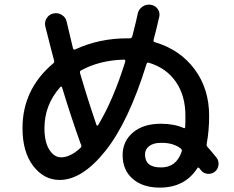

<svg xmlns="http://www.w3.org/2000/svg" viewBox="-20 -815 1040 854"><path d="M248 -427.7Q177.7 -348.6 177.7 -245.1Q177.7 -183.6 199.2 -149.4Q220.7 -115.2 252 -115.2Q293 -115.2 338.9 -158.2Q343.8 -163.1 340.8 -171.9L339.8 -172.9Q338.9 -173.8 338.9 -174.8Q295.9 -294.9 255.9 -426.8Q254.9 -429.7 252 -429.7Q249 -429.7 248 -427.7ZM531.2 -549.8Q422.9 -546.9 340.8 -502Q334 -499 335.9 -490.2Q369.1 -376 409.2 -258.8Q410.2 -256.8 412.1 -256.3Q414.1 -255.9 416 -257.8Q484.4 -371.1 537.1 -541Q539.1 -549.8 531.2 -549.8ZM788.1 -140.6Q791 -148.4 784.2 -154.3Q750 -180.7 695.3 -179.7Q663.1 -179.7 644 -165.5Q625 -151.4 625 -127.9Q625 -70.3 695.3 -70.3Q763.7 -69.3 788.1 -140.6ZM245.1 -14.6Q175.8 -14.6 127.9 -76.7Q80.1 -138.7 80.1 -245.1Q80.1 -418 216.8 -533.2Q222.7 -537.1 220.7 -545.9Q214.8 -565.4 181.6 -697.3Q176.8 -716.8 187.5 -733.9Q198.2 -751 216.8 -754.9Q236.3 -759.8 254.4 -749Q272.5 -738.3 276.4 -718.8Q287.1 -670.9 304.7 -599.6Q306.6 -591.8 315.4 -595.7Q421.9 -644.5 544.9 -644.5H557.6Q565.4 -644.5 568.4 -653.3Q589.8 -737.3 592.8 -754.9Q596.7 -773.4 613.3 -785.2Q629.9 -796.9 649.9 -793.9Q669.9 -791 681.2 -775.4Q692.4 -759.8 688.5 -741.2Q674.8 -680.7 663.1 -637.7Q661.1 -628.9 669.9 -627Q781.2 -593.8 845.7 -506.8Q910.2 -419.9 910.2 -299.8Q910.2 -232.4 899.4 -175.8Q897.5 -167 903.3 -161.1Q918.9 -143.6 943.4 -113.3Q954.1 -99.6 951.7 -80.6Q949.2 -61.5 935.1 -50.8Q920.9 -40 902.8 -42Q884.8 -43.9 874 -57.6Q873 -59.6 870.6 -62Q868.2 -64.5 867.2 -66.4Q860.4 -73.2 857.4 -66.4Q801.8 19.5 690.4 19.5Q615.2 19.5 570.3 -19.5Q525.4 -58.6 525.4 -125Q525.4 -186.5 571.3 -225.6Q617.2 -264.6 695.3 -264.6Q753.9 -264.6 795.9 -246.1Q803.7 -242.2 803.7 -251Q804.7 -265.6 804.7 -299.8Q804.7 -389.6 762.2 -451.2Q719.7 -512.7 641.6 -536.1Q633.8 -538.1 631.8 -530.3Q551.8 -272.5 448.7 -143.6Q345.7 -14.6 245.1 -14.6Z"/></svg>

Font: Rounded Mgen+ 2p medium
Style: Regular
Weight: 500
Designer: [Source Han Sans]
Ryoko NISHIZUKA  (kana & ideographs); Paul D. Hunt (Latin, Greek & Cyrillic); Wenlong ZHANG  (bopomofo
Version: Version 1.059.20150602